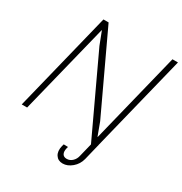

<svg xmlns="http://www.w3.org/2000/svg" viewBox="-229 -976 1287 1359"><g transform="rotate(30 414.5 -296.0)"><path d="M634.8 -24.9V-23.9L602.1 109.9Q590.3 156.7 554.2 187.3Q518.1 217.8 479 217.8Q440.4 217.8 421.6 188.5Q402.8 159.2 414.1 112.8L418.9 96.2L454.1 97.2L450.2 110.8Q443.4 140.1 453.1 157.5Q462.9 174.8 487.8 174.8Q513.7 174.8 533.4 155.8Q553.2 136.7 559.1 108.9L585.9 0L289.1 -633.8L249 -737.8H247.1L64 0H20L220.2 -810.1H262.2L560.1 -174.8L599.1 -69.8H601.1L784.2 -810.1H829.1Z"/></g></svg>

Font: Sinkin Sans 200 X Light Italic
Style: Regular
Weight: 200
Italic angle: -112°
Designer: Keith Bates
Foundry: K-Type
Version: Sinkin Sans (version 1.0)  by Keith Bates   •   © 2014   www